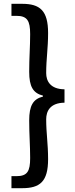

<svg xmlns="http://www.w3.org/2000/svg" viewBox="-20 -816 395 1006"><path d="M96 170C189 170 232 136 232 18C232 -63 222 -117 222 -191C222 -234 243 -277 318 -278V-348C243 -349 222 -392 222 -433C222 -508 232 -562 232 -643C232 -761 189 -796 96 -796H40V-733H66C123 -733 138 -707 138 -637C138 -572 133 -514 133 -440C133 -363 153 -328 205 -315V-310C153 -297 133 -262 133 -185C133 -111 138 -53 138 12C138 82 123 107 66 107H40V170Z"/></svg>

Font: Kinto Sans Med
Style: Regular
Weight: 500
Designer: Authors: Ryoko NISHIZUKA  (kana & ideographs); Paul D. Hunt (Latin, Greek & Cyrillic); Wenlong ZHANG  (bopomofo); Sandol
Foundry: Adobe Systems Incorporated, ookami Inc.
Version: Version 0.001